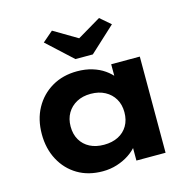

<svg xmlns="http://www.w3.org/2000/svg" viewBox="-114 -900 1027 1024"><g transform="rotate(-15 399.5 -388.5)"><path d="M330 9Q251 9 192 -26Q133 -61 99.5 -123.5Q66 -186 66 -266Q66 -347 100 -409Q134 -471 194.5 -506.5Q255 -542 334 -542Q379 -542 417 -530.5Q455 -519 483.5 -499Q512 -479 530.5 -455Q549 -431 555 -405H520V-531H678V0H517V-136L551 -131Q545 -105 526 -80Q507 -55 477 -35Q447 -15 409.5 -3Q372 9 330 9ZM373 -126Q418 -126 451.5 -143Q485 -160 503.5 -191.5Q522 -223 522 -266Q522 -308 503.5 -339.5Q485 -371 451.5 -389Q418 -407 373 -407Q328 -407 295 -389Q262 -371 243.5 -339.5Q225 -308 225 -266Q225 -223 243.5 -191.5Q262 -160 295 -143Q328 -126 373 -126ZM343 -607 203 -736 261 -786 406 -700H376L521 -786L579 -736L439 -607Z"/></g></svg>

Font: Lexend Exa
Style: Bold
Weight: 700
Designer: Bonnie Shaver-Troup, Thomas Jockin
Foundry: Lexend
Version: Version 1.007